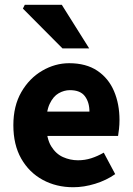

<svg xmlns="http://www.w3.org/2000/svg" viewBox="-20 -773 558 805"><path d="M287 12Q216 12 159 -19Q102 -50 69 -108Q36 -166 36 -248Q36 -329 69.5 -387Q103 -445 157 -476.5Q211 -508 270 -508Q341 -508 388 -476.5Q435 -445 458 -391Q481 -337 481 -270Q481 -251 479 -232.5Q477 -214 475 -203H150L148 -305H355Q355 -344 336 -369.5Q317 -395 273 -395Q249 -395 226 -382Q203 -369 188 -337Q173 -305 174 -248Q175 -192 194.5 -160Q214 -128 244 -114.5Q274 -101 307 -101Q336 -101 362.5 -109.5Q389 -118 415 -133L463 -43Q426 -17 379 -2.5Q332 12 287 12ZM242 -570 76 -737 84 -753H239L354 -570Z"/></svg>

Font: Source Sans 3
Style: Bold
Weight: 700
Designer: Paul D. Hunt
Foundry: Adobe
Version: Version 3.052;hotconv 1.1.0;makeotfexe 2.6.0